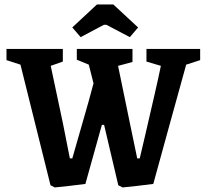

<svg xmlns="http://www.w3.org/2000/svg" viewBox="-20 -823 912 852"><path d="M337.9 -658.2 300.8 -701.2 410.2 -803.2H482.9L592.8 -701.2L556.2 -658.2L452.1 -712.9H440.9ZM223.1 8.8 204.1 -1 70.8 -536.1 8.8 -556.2V-606H258.8V-549.8L205.1 -530.8L259.8 -272.9L290 -120.1H300.8Q304.7 -135.3 341.3 -261.2Q377.9 -387.2 395 -453.1L374 -536.1L320.8 -558.1V-606H567.9V-547.9L503.9 -530.8L557.1 -272.9L588.9 -120.1H600.1Q602.5 -129.9 624.8 -225.3Q647 -320.8 666 -403.8Q685.1 -486.8 693.8 -530.8L629.9 -549.8V-606H868.2V-556.2L806.2 -536.1Q794.9 -497.1 732.7 -270.5Q670.4 -43.9 660.2 -6.8Q644 -4.4 586.2 2.2Q528.3 8.8 523.9 8.8L504.9 -1L441.9 -269H432.1L358.9 -6.8Q342.8 -4.4 285.2 2.2Q227.5 8.8 223.1 8.8Z"/></svg>

Font: Grenze SemiBold
Style: Regular
Weight: 600
Designer: Renata Polastri
Foundry: Omnibus-Type
Version: Version 1.002;PS 001.002;hotconv 1.0.88;makeotf.lib2.5.64775